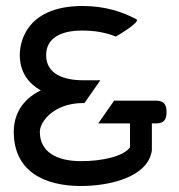

<svg xmlns="http://www.w3.org/2000/svg" viewBox="-20 -610 598 641"><path d="M26 -170C26 -39 126 11 251 11C340 11 474 -16 487 -108V-109V-198H501C527 -198 536 -210 536 -236C536 -260 528 -274 501 -274H361L308 -198H414V-118C391 -87 319 -72 251 -72C167 -72 113 -104 113 -170C113 -204 160 -266 258 -266H262L315 -342H258C194 -342 134 -362 134 -426C134 -482 182 -508 254 -508C297 -508 334 -501 364 -489L366 -488L370 -490C370 -490 452 -537 435 -546C389 -570 332 -590 256 -590C55 -590 46 -452 46 -427C46 -368 76 -331 116 -308C67 -285 26 -240 26 -170Z"/></svg>

Font: Charger Sport
Style: SeBdExt
Weight: 600
Designer: Jasper
Foundry: Cannot Into Space Fonts
Version: Version 1.1